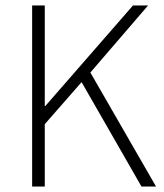

<svg xmlns="http://www.w3.org/2000/svg" viewBox="-20 -679 598 699"><path d="M97 0V-659H143V-293H145L464 -659H519L309 -415L548 0H495L277 -380L143 -227V0Z"/></svg>

Font: Source Sans 3 Light
Style: Regular
Weight: 300
Designer: Paul D. Hunt
Foundry: Adobe
Version: Version 3.052;hotconv 1.1.0;makeotfexe 2.6.0